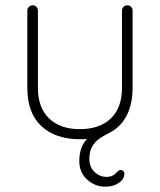

<svg xmlns="http://www.w3.org/2000/svg" viewBox="-20 -519 603 724"><path d="M317 80Q317 111 336.5 129.5Q356 148 382 148Q403 148 415 136Q418 133 423.5 127.5Q429 122 435 122Q441 122 445 126Q449 130 449 136Q449 156 428.5 170.5Q408 185 377 185Q338 185 308.5 158Q279 131 279 88Q279 36 308 5Q299 6 281 6Q189 6 136 -43.5Q83 -93 83 -188V-479Q83 -487 89 -493Q95 -499 103 -499Q112 -499 117.5 -493Q123 -487 123 -479V-188Q123 -113 165 -72.5Q207 -32 281 -32Q356 -32 398 -72.5Q440 -113 440 -188V-479Q440 -487 445.5 -493Q451 -499 460 -499Q469 -499 474.5 -493Q480 -487 480 -479V-188Q480 -128 458.5 -85Q437 -42 396 -20Q368 -6 353 5Q338 16 327.5 34Q317 52 317 80Z"/></svg>

Font: Quicksand Light
Style: Regular
Weight: 300
Designer: Andrew Paglinawan
Foundry: Andrew Paglinawan
Version: Version 3.000